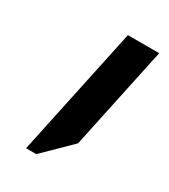

<svg xmlns="http://www.w3.org/2000/svg" viewBox="-113 -690 462 524"><g transform="rotate(30 118.0 -428.0)"><path d="M50.8 -224.6 137.2 -630.9H235.8L167 -307.1L83 -224.6Z"/></g></svg>

Font: Open Sans Medium
Style: Italic
Weight: 500
Italic angle: -12°
Designer: Monotype Design Team
Foundry: Monotype Imaging Inc.
Version: Version 3.000